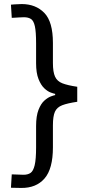

<svg xmlns="http://www.w3.org/2000/svg" viewBox="-20 -804 457 947"><path d="M84 123 34 122 38 56 96 58Q117 58 130.5 49Q144 40 151 11Q158 -18 158 -77V-182Q158 -232 170 -262.5Q182 -293 199 -308Q216 -323 231 -328.5Q246 -334 252 -335V-341Q246 -342 230.5 -347.5Q215 -353 198.5 -368.5Q182 -384 170 -414Q158 -444 158 -492V-590Q158 -647 152 -674.5Q146 -702 132.5 -710.5Q119 -719 98 -719Q88 -719 74 -718Q60 -717 49 -716.5Q38 -716 38 -716L34 -781Q34 -781 52.5 -782.5Q71 -784 87 -784Q156 -784 198.5 -740.5Q241 -697 241 -592V-493Q241 -449 251.5 -426Q262 -403 288 -393Q314 -383 361 -376V-302Q313 -295 287 -285Q261 -275 251 -253Q241 -231 241 -186V-77Q241 29 199.5 76.5Q158 124 84 123Z"/></svg>

Font: Ruda
Style: Regular
Weight: 400
Designer: Mariela Monsalve and Angelina Sanchez
Foundry: Mariela Monsalve and Angelina Sanchez
Version: Version 2.000